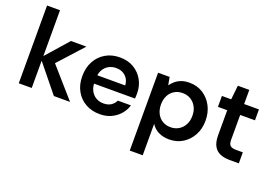

<svg xmlns="http://www.w3.org/2000/svg" viewBox="-121 -1085 2396 1671"><g transform="rotate(20 1076.5 -250.0)"><path d="M392 0 169 -275 368 -501H511L262 -226V-319L542 0ZM67 0V-720H187V0Z M819 12Q745 12 687.5 -20.5Q630 -53 597.5 -111.5Q565 -170 565 -247Q565 -326 597 -385.5Q629 -445 686.5 -479Q744 -513 820 -513Q894 -513 949 -480Q1004 -447 1034.5 -392Q1065 -337 1065 -269Q1065 -259 1064.5 -247Q1064 -235 1063 -221H652V-299H944Q941 -352 906.5 -383.5Q872 -415 820 -415Q783 -415 751.5 -398Q720 -381 701.5 -348Q683 -315 683 -265V-236Q683 -189 701 -155.5Q719 -122 749.5 -104.5Q780 -87 818 -87Q860 -87 887.5 -105Q915 -123 929 -153H1050Q1037 -107 1004.5 -69.5Q972 -32 925.5 -10Q879 12 819 12Z M1175 220V-501H1282L1295 -428Q1311 -450 1333.5 -469.5Q1356 -489 1388 -501Q1420 -513 1463 -513Q1534 -513 1588.5 -478.5Q1643 -444 1674.5 -384.5Q1706 -325 1706 -249Q1706 -174 1674 -115Q1642 -56 1587.5 -22Q1533 12 1463 12Q1406 12 1363 -9.5Q1320 -31 1295 -71V220ZM1438 -92Q1480 -92 1513 -112Q1546 -132 1565 -167.5Q1584 -203 1584 -250Q1584 -297 1565 -332.5Q1546 -368 1513 -388Q1480 -408 1438 -408Q1395 -408 1362 -388Q1329 -368 1311 -332.5Q1293 -297 1293 -250Q1293 -204 1311 -168Q1329 -132 1362 -112Q1395 -92 1438 -92Z M2019 0Q1969 0 1931 -16Q1893 -32 1872.5 -69Q1852 -106 1852 -169V-400H1766V-501H1852L1866 -632H1972V-501H2109V-400H1972V-169Q1972 -131 1988 -116.5Q2004 -102 2044 -102H2105V0Z"/></g></svg>

Font: DM Sans 18pt SemiBold
Style: Regular
Weight: 600
Designer: Colophon Foundry, Jonny Pinhorn
Foundry: Colophon Foundry
Version: Version 4.004;gftools[0.9.30]